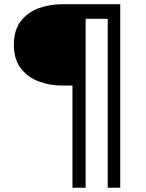

<svg xmlns="http://www.w3.org/2000/svg" viewBox="-20 -674 685 899"><path d="M319.3 205.1V-273.4H270.5Q213.9 -273.4 162.1 -292.5Q110.4 -311.5 77.6 -354Q44.9 -396.5 44.9 -463.9Q44.9 -533.2 77.6 -575.2Q110.4 -617.2 162.1 -635.7Q213.9 -654.3 270.5 -654.3H543V205.1H484.4V-585.9H380.9V205.1Z"/></svg>

Font: Sen Medium
Style: Regular
Weight: 500
Designer: Kosal Sen, Philatype
Foundry: Philatype
Version: Version 2.000;gftools[0.9.31]